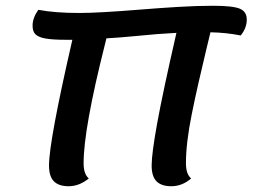

<svg xmlns="http://www.w3.org/2000/svg" viewBox="-20 -621 880 666"><path d="M710 -509 696 -451Q665 -323 645 -224Q625 -125 625 -55Q625 -17 643 -2Q612 25 574 25Q540 25 523 8Q506 -9 506 -47Q506 -88 525.5 -195Q545 -302 592 -507Q530 -504 451 -496Q389 -490 349 -488Q350 -491 344 -467Q270 -174 270 -55Q270 -17 288 -2Q255 25 218 25Q184 25 167 8Q150 -9 150 -47Q150 -131 231 -483H209Q162 -483 137.5 -487.5Q113 -492 103 -502Q93 -512 93 -532Q93 -559 113 -587Q169 -576 256 -576Q322 -576 470 -588Q531 -593 597 -597Q663 -601 719 -601Q787 -601 811.5 -591Q836 -581 836 -553Q836 -524 815 -498Q764 -508 710 -509Z"/></svg>

Font: Lemonada
Style: Regular
Weight: 400
Designer: Mohamed Gaber (Arabic) Eduardo Tunni (Latin)
Foundry: Kief Type Foundry
Version: Version 3.006